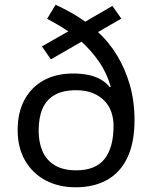

<svg xmlns="http://www.w3.org/2000/svg" viewBox="-20 -785 645 815"><path d="M216 -765Q248 -750 280.5 -732Q313 -714 342 -693L457 -760L495 -706L396 -649Q442 -607 476.5 -550.5Q511 -494 531 -425Q551 -356 551 -275Q551 -180 521 -116.5Q491 -53 435 -21.5Q379 10 301 10Q229 10 173.5 -19.5Q118 -49 86.5 -103.5Q55 -158 55 -233Q55 -308 84 -361.5Q113 -415 165.5 -444Q218 -473 290 -473Q325 -473 354.5 -467Q384 -461 407 -448Q430 -435 446 -415L450 -417Q434 -474 401 -522Q368 -570 326 -608L196 -533L158 -588L270 -652Q249 -666 226 -679.5Q203 -693 180 -705ZM303 -402Q247 -402 212 -382Q177 -362 160.5 -324Q144 -286 144 -230Q144 -181 160.5 -143Q177 -105 212.5 -83.5Q248 -62 303 -62Q386 -62 424 -110.5Q462 -159 462 -251Q462 -282 452.5 -309.5Q443 -337 423 -357.5Q403 -378 373.5 -390Q344 -402 303 -402Z"/></svg>

Font: Noto Sans Lao UI
Style: Regular
Weight: 400
Designer: Monotype Design Team
Foundry: Monotype Imaging Inc.
Version: Version 2.000